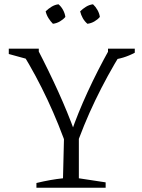

<svg xmlns="http://www.w3.org/2000/svg" viewBox="-20 -876 662 896"><path d="M298 -172Q213 -419 84 -629V-649H154Q207 -547 251.5 -449Q296 -351 330 -257H312Q343 -347 389 -447Q435 -547 492 -649H547L548 -633Q480 -523 424.5 -407.5Q369 -292 328 -172ZM150 0V-22Q183 -30 214 -35.5Q245 -41 274 -44L279 -247H348V-44L473 -25V0ZM123 -596 21 -624V-649H161V-611ZM497 -596 484 -612V-649H609V-630Q583 -616 555 -607.5Q527 -599 497 -596ZM253 -856Q266 -845 274.5 -829Q283 -813 285 -797Q275 -785 259.5 -776Q244 -767 227 -765Q216 -776 206.5 -791Q197 -806 193 -823Q205 -835 220.5 -844.5Q236 -854 253 -856ZM414 -856Q426 -845 435 -829Q444 -813 446 -797Q436 -785 420.5 -776Q405 -767 388 -765Q375 -776 366.5 -791Q358 -806 354 -823Q366 -835 381.5 -844.5Q397 -854 414 -856Z"/></svg>

Font: Piazzolla 24pt Light
Style: Regular
Weight: 300
Designer: Juan Pablo del Peral
Foundry: Huerta Tipografica
Version: Version 2.005